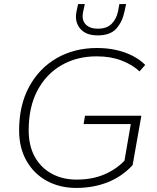

<svg xmlns="http://www.w3.org/2000/svg" viewBox="-20 -914 770 944"><path d="M355 10Q274 10 210.5 -24.5Q147 -59 110.5 -123Q74 -187 74 -273Q74 -397 123.5 -488Q173 -579 259.5 -628.5Q346 -678 457 -678Q508 -678 552 -668Q596 -658 632 -639.5Q668 -621 694 -595L666 -563Q631 -596 577.5 -616.5Q524 -637 455 -637Q358 -637 282.5 -593.5Q207 -550 164 -469Q121 -388 121 -273Q121 -198 150.5 -144Q180 -90 233.5 -60.5Q287 -31 357 -31Q433 -31 492 -56Q551 -81 592 -124L623 -304H391L398 -345H675L632 -102Q579 -45 508.5 -17.5Q438 10 355 10ZM460 -740Q402 -740 374 -773.5Q346 -807 356 -857L364 -894H397L389 -857Q380 -818 400 -795.5Q420 -773 461 -773Q505 -773 528.5 -796.5Q552 -820 560 -857L567 -894H600L592 -857Q582 -808 552.5 -774Q523 -740 460 -740Z"/></svg>

Font: Gantari ExtraLight
Style: Italic
Weight: 250
Italic angle: -10°
Designer: Anugrah Pasau
Foundry: Lafontype
Version: Version 1.000